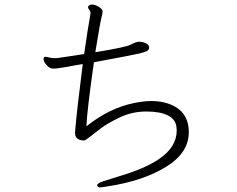

<svg xmlns="http://www.w3.org/2000/svg" viewBox="-20 -783 1040 842"><path d="M349 -167Q309 -167 309 -201L311 -225Q317 -299 343 -502Q299 -495 275 -490Q230 -482 214 -482Q198 -482 184.5 -497.5Q171 -513 171 -523.5Q171 -534 180 -534Q185 -534 195 -531Q205 -528 220 -528H229Q240 -530 273.5 -534.5Q307 -539 349 -546Q364 -652 377 -724V-726Q377 -734 371.5 -740Q366 -746 366 -752Q369 -763 383.5 -763Q398 -763 414 -752.5Q430 -742 430 -733.5Q430 -725 424.5 -704Q419 -683 398 -554Q534 -576 555 -588Q576 -600 590.5 -600Q605 -600 619 -593.5Q633 -587 634 -576V-574Q634 -566 626 -560.5Q618 -555 591.5 -548.5Q565 -542 392 -510Q362 -302 359 -229Q459 -309 567 -331Q612 -340 643 -340Q705 -340 750 -314Q808 -280 808 -203Q808 -113 708.5 -51.5Q609 10 454 34Q425 39 417 39Q409 39 406 30Q406 20 435.5 11Q465 2 509 -12Q615 -44 675 -84Q755 -137 755 -211L754 -224Q751 -259 717 -276.5Q683 -294 621.5 -294Q560 -294 506 -268.5Q452 -243 420 -218.5Q388 -194 371 -180.5Q354 -167 349 -167Z"/></svg>

Font: LXGW WenKai Light
Style: Regular
Weight: 300
Designer: LXGW / Fontworks Inc.
Foundry: LXGW / Fontworks Inc.
Version: Version 1.501; October 10, 2024